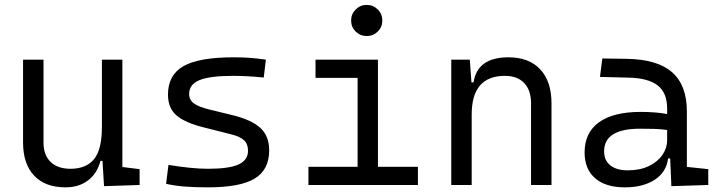

<svg xmlns="http://www.w3.org/2000/svg" viewBox="-20 -764 2970 793"><path d="M250.5 9.8Q166.5 9.8 120.8 -38.8Q75.2 -87.4 75.2 -175.8V-517.6H159.7V-175.8Q159.7 -123.5 189 -95.2Q218.3 -66.9 271.5 -66.9Q335.4 -66.9 368.2 -106.4Q400.9 -146 400.9 -239.3V-517.6H485.4V-74.2L556.6 -65.4V0L409.7 4.9L403.3 -99.6H395Q381.3 -47.4 343.5 -18.8Q305.7 9.8 250.5 9.8Z M838.9 9.8Q781.2 9.8 740.2 6.3Q699.2 2.9 666 -4.9L675.8 -83Q772.9 -66.9 838.9 -66.9Q925.8 -66.9 965.1 -84.7Q1004.4 -102.5 1004.4 -141.6Q1004.4 -168.9 988.3 -184.3Q972.2 -199.7 937.5 -208.5L819.8 -238.3Q743.7 -257.3 708.7 -287.6Q673.8 -317.9 673.8 -373Q673.8 -454.6 738 -491Q802.2 -527.3 945.3 -527.3Q981 -527.3 1012 -525.1Q1043 -522.9 1078.1 -517.6L1069.3 -443.8Q1029.3 -447.8 999.5 -449.2Q969.7 -450.7 942.4 -450.7Q846.7 -450.7 804 -433.1Q761.2 -415.5 761.2 -376Q761.2 -351.1 780.8 -336.9Q800.3 -322.8 843.3 -312L937.5 -289.1Q1018.1 -269.5 1054.9 -236.1Q1091.8 -202.6 1091.8 -143.1Q1091.8 -62.5 1031.7 -26.4Q971.7 9.8 838.9 9.8Z M1253.9 0V-75.2H1457V-442.4H1283.2V-517.6H1541V-75.2H1706.1V0ZM1494.6 -615.2Q1467.8 -615.2 1449 -633.8Q1430.2 -652.3 1430.2 -679.2Q1430.2 -706.1 1449 -724.9Q1467.8 -743.7 1494.6 -743.7Q1521.5 -743.7 1540.3 -724.9Q1559.1 -706.1 1559.1 -679.2Q1559.1 -652.3 1540.3 -633.8Q1521.5 -615.2 1494.6 -615.2Z M2173.3 0V-337.4Q2173.3 -391.6 2145 -421.1Q2116.7 -450.7 2065.4 -450.7Q1928.2 -450.7 1928.2 -291.5V0H1843.8V-517.6H1920.4L1927.2 -423.8H1936Q1951.2 -527.3 2080.1 -527.3Q2165 -527.3 2211.4 -477.5Q2257.8 -427.7 2257.8 -336.9V0Z M2752.9 4.9 2748 -109.4H2739.3Q2731.9 -52.2 2683.6 -21.2Q2635.3 9.8 2561 9.8Q2481.4 9.8 2438 -27.8Q2394.5 -65.4 2394.5 -134.3Q2394.5 -216.3 2454.1 -259Q2513.7 -301.8 2625.5 -301.8Q2689.5 -301.8 2735.4 -293V-315.9Q2735.4 -381.3 2695.8 -411.6Q2656.2 -441.9 2574.7 -443.4L2458 -446.3L2467.8 -522.5L2568.4 -521Q2695.8 -519 2756.3 -465.3Q2816.9 -411.6 2816.9 -303.7V-74.7L2905.3 -65.4V0ZM2735.4 -227.1Q2708.5 -231 2679.9 -231.7Q2651.4 -232.4 2623 -232.4Q2475.1 -232.4 2475.1 -138.7Q2475.1 -101.6 2500.7 -81.1Q2526.4 -60.5 2572.3 -60.5Q2623.5 -60.5 2659.9 -78.1Q2696.3 -95.7 2715.8 -124Q2735.4 -152.3 2735.4 -184.1Z"/></svg>

Font: Cascadia Code PL SemiLight
Style: Regular
Weight: 350
Monospace: yes
Designer: Aaron Bell
Foundry: Saja Typeworks
Version: Version 2404.023; ttfautohint (v1.8.4)